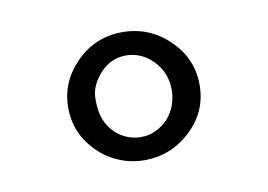

<svg xmlns="http://www.w3.org/2000/svg" viewBox="-41 -794 499 357"><g transform="rotate(-10 208.5 -615.0)"><path d="M207 -494.6Q181.6 -494.6 159.2 -504.2Q136.7 -513.7 120.1 -530.3Q84 -565.4 84 -615.2Q84 -664.1 120.1 -700.2Q156.2 -736.3 207 -736.3Q258.3 -736.3 295.4 -700.2Q332 -664.6 332 -615.2Q332 -564.9 295.4 -530.3Q258.3 -494.6 207 -494.6ZM258.8 -560.5Q279.3 -583.5 279.3 -615.2Q279.3 -647 257.6 -669.7Q235.8 -692.4 206.1 -692.4Q176.8 -692.4 156.2 -668.9Q136.7 -647 136.7 -622.3Q136.7 -597.7 142.6 -583.5Q148.4 -569.3 158.4 -559.1Q168.5 -548.8 181.2 -543.5Q193.8 -538.1 208.5 -538.1Q223.1 -538.1 236.1 -544.2Q249 -550.3 258.8 -560.5Z"/></g></svg>

Font: Trykker
Style: Regular
Weight: 400
Designer: Magnus Gaarde
Foundry: Magnus Gaarde
Version: Version 1.001